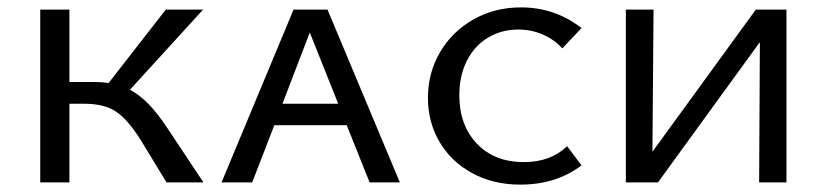

<svg xmlns="http://www.w3.org/2000/svg" viewBox="-20 -494 2239 520"><path d="M531 0H431L361 -115Q325 -172 293 -192.5Q261 -213 209 -213H168V0H89V-468H168V-272H234Q256 -272 274 -269L429 -468H530L332 -251Q358 -237 382.5 -212Q407 -187 434 -146Z M919 -155H723L663 0H580L775 -468H867L1063 0H981ZM896 -213 819 -406 745 -213Z M1139 -229Q1139 -297 1172 -353Q1205 -409 1262.5 -441.5Q1320 -474 1391 -474Q1483 -474 1555 -418L1503 -363Q1480 -388 1449 -401Q1418 -414 1384 -414Q1338 -414 1301.5 -392Q1265 -370 1244.5 -329.5Q1224 -289 1224 -236Q1224 -155 1271.5 -105Q1319 -55 1399 -55Q1471 -55 1516 -98L1555 -46Q1486 6 1389 6Q1316 6 1259 -25Q1202 -56 1170.5 -109.5Q1139 -163 1139 -229Z M2110 0H2036L2038 -380L1762 0H1675V-468H1750L1747 -83L2027 -468H2110Z"/></svg>

Font: Ysabeau SC Medium
Style: Regular
Weight: 500
Designer: Christian Thalmann (Catharsis Fonts)
Version: Version 0.003